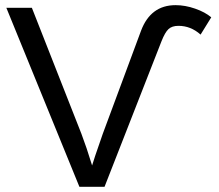

<svg xmlns="http://www.w3.org/2000/svg" viewBox="-20 -718 843 738"><path d="M381.8 0 600.6 -559.1C609.7 -582.2 618.7 -597.9 627.7 -606.2C636.6 -614.5 649.4 -618.7 666 -618.7C697.6 -618.7 725.9 -607.4 751 -585L792 -651.4C776.4 -664.7 755.7 -675.9 730 -684.8C704.3 -693.8 679.2 -698.2 654.8 -698.2C591 -698.2 546.7 -665.4 522 -599.6L375 -203.6L346.2 -120.1L334 -82C319.7 -128.9 306 -169.4 293 -203.6L102.5 -688H4.4L285.2 0Z"/></svg>

Font: Arimo
Style: Regular
Weight: 400
Designer: Steve Matteson
Foundry: Monotype Imaging Inc.
Version: Version 1.32